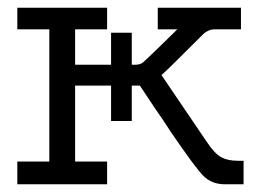

<svg xmlns="http://www.w3.org/2000/svg" viewBox="-20 -478 684 498"><path d="M24.9 0V-59.1H107.9V-401.9H24.9V-458H257.8V-401.9H174.8V-310.1H268.1V-393.1H321.8V-310.1H331.1Q343.3 -310.1 350.6 -315.9Q357.9 -321.8 398.9 -361.8Q423.8 -385.7 439.9 -401.9H389.2V-458H605V-401.9H536.1Q522 -401.9 508.8 -391.1Q505.9 -388.2 438 -320.8Q412.1 -294.9 398.9 -283.2L517.1 -108.9Q537.1 -79.1 554 -70.1Q570.8 -61 597.2 -61H611.8V0H564Q528.8 0 507.3 -22Q485.8 -43.9 423.8 -134.8Q399.9 -171.9 384.8 -192.9L342.8 -255.9H321.8V-164.1H268.1V-255.9H174.8V-59.1H257.8V0Z"/></svg>

Font: CMU Concrete
Style: Roman
Weight: 500
Version: Version 0.7.0